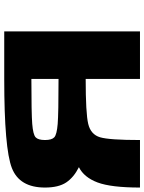

<svg xmlns="http://www.w3.org/2000/svg" viewBox="90 -754 665 884"><g transform="rotate(-90 422.0 -312.5)"><path d="M0 -437.5Q0 -554.7 89.8 -589.8Q179.7 -625 500 -625H718.8V0H500V-250Q341.8 -250 293 -238.3Q244.1 -226.6 231.4 -183.6Q218.8 -140.6 218.8 0H0Q0 -132.8 23.4 -195.3Q46.9 -257.8 93.8 -281.2Q46.9 -304.7 23.4 -339.8Q0 -375 0 -437.5ZM500 -500Q341.8 -500 293 -496.1Q244.1 -492.2 231.4 -480.5Q218.8 -468.8 218.8 -437.5Q218.8 -406.2 231.4 -394.5Q244.1 -382.8 293 -378.9Q341.8 -375 500 -375Z"/></g></svg>

Font: CraftyPE
Style: Regular
Weight: 400
Designer: Erek Butcher
Foundry: Haunted Coop
Version: Version 0.018;April 4, 2024;FontCreator 15.0.0.2962 64-bit